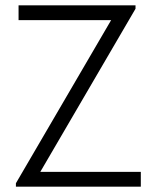

<svg xmlns="http://www.w3.org/2000/svg" viewBox="-20 -704 591 724"><path d="M40 -13 399 -628H50V-684H491V-671L132 -56H511V0H40Z"/></svg>

Font: Bellota Text
Style: Regular
Weight: 400
Designer: Kemie Guaida
Foundry: Kemie Guaida
Version: Version 4.001